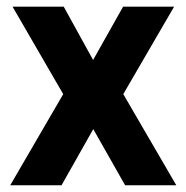

<svg xmlns="http://www.w3.org/2000/svg" viewBox="-20 -548 549 568"><path d="M168.5 -528.3H17.1L167 -269.5L10.3 0H162.1L255.9 -166L350.1 0H501.5L344.7 -269.5L495.1 -528.3H344.2L255.4 -370.6Z"/></svg>

Font: Shabnam
Style: Bold
Weight: 700
Foundry: DejaVu fonts team - Redesigned by Saber Rastikerdar - Based on Vazir font
Version: Version 5.0.1